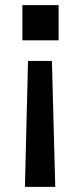

<svg xmlns="http://www.w3.org/2000/svg" viewBox="-20 -586 315 747"><path d="M67 -429V-566H208V-429ZM77 141 89 -349H182L195 141Z"/></svg>

Font: HostGroteskMedium
Style: Regular
Weight: 500
Designer: Doukan Karapınar based on Poppins by Indian Type Foundry, Jonny Pinhorn
Foundry: Element Type
Version: Version 1.001; ttfautohint (v1.8.4.7-5d5b)